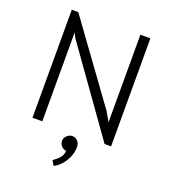

<svg xmlns="http://www.w3.org/2000/svg" viewBox="-160 -795 1004 1136"><g transform="rotate(20 342.5 -227.5)"><path d="M157 0V-560L171 -531L549 0H590V-680H527V-129L493 -188L136 -680H95V0ZM354 21Q342 21 331 27.5Q320 34 313 44.5Q306 55 306 69Q306 86 318 100Q330 114 349 116Q348 142 332 160.5Q316 179 292 195L310 225Q336 212 356.5 188.5Q377 165 389.5 135Q402 105 402 75Q402 50 388 35.5Q374 21 354 21Z"/></g></svg>

Font: Catamaran Light
Style: Regular
Weight: 300
Designer: Pria Ravichandran
Version: Version 2.000